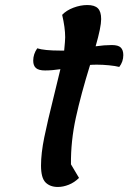

<svg xmlns="http://www.w3.org/2000/svg" viewBox="-20 -718 510 763"><path d="M470 -499Q470 -473 454 -452Q439 -456 413.5 -458.5Q388 -461 366 -461Q347 -461 338 -460Q302 -344 281.5 -250.5Q261 -157 262 -65L294 -11Q276 7 253.5 16Q231 25 210 25Q179 25 161 7Q143 -11 143 -60Q143 -109 156 -172.5Q169 -236 194 -336L220 -443Q187 -438 159 -438Q134 -438 123 -447.5Q112 -457 112 -477Q112 -503 128 -526Q156 -517 219 -517H235Q239 -557 239 -570Q239 -608 227 -659Q244 -677 272 -687.5Q300 -698 327 -698Q356 -698 369 -685Q382 -672 382 -642Q382 -610 360 -534Q395 -539 424 -539Q450 -539 460 -529Q470 -519 470 -499Z"/></svg>

Font: Lemonada
Style: Regular
Weight: 400
Designer: Mohamed Gaber (Arabic) Eduardo Tunni (Latin)
Foundry: Kief Type Foundry
Version: Version 3.006